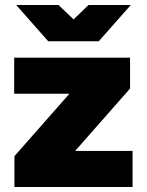

<svg xmlns="http://www.w3.org/2000/svg" viewBox="-20 -752 591 772"><path d="M38 0H513V-145H282L503 -396V-520H37V-375H259L38 -124ZM45 -732 174 -586H377L506 -732H336L276 -674L215 -732Z"/></svg>

Font: Aspekta 950
Style: Regular
Weight: 950
Designer: Ivo Dolenc
Version: Version 2.000